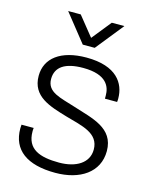

<svg xmlns="http://www.w3.org/2000/svg" viewBox="-111 -797 705 884"><g transform="rotate(15 241.0 -355.5)"><path d="M103 -723 208 -591H265L371 -723H311L237 -631L163 -723ZM238 12C355 12 442 -44 442 -146C442 -257 336 -275 244 -305C173 -328 108 -337 108 -401C108 -458 152 -488 238 -488C352 -488 371 -433 371 -392V-377H429C430 -384 430 -389 430 -394C430 -465 385 -538 241 -538C118 -538 49 -484 49 -400C49 -301 137 -277 221 -252C301 -229 382 -216 382 -137C382 -73 323 -38 243 -38C150 -38 88 -61 88 -145C88 -150 88 -154 89 -162H31C31 -156 30 -149 30 -144C30 -42 102 12 238 12Z"/></g></svg>

Font: Archivo ExtraLight
Style: Regular
Weight: 200
Designer: Hector Gatti
Foundry: Omnibus-Type
Version: Version 2.001